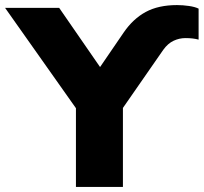

<svg xmlns="http://www.w3.org/2000/svg" viewBox="-63 -736 802 756"><path d="M236 0V-310L-43 -705H170L331 -472L424 -608Q461 -662 511 -689Q561 -716 634 -716Q657 -716 681 -712.5Q705 -709 719 -702V-580Q708 -583 695.5 -584.5Q683 -586 667 -586Q643 -586 620.5 -575.5Q598 -565 580 -540L421 -311V0Z"/></svg>

Font: Mulish Black
Style: Regular
Weight: 900
Designer: Vernon Adams
Foundry: Vernon Adams
Version: Version 3.603; ttfautohint (v1.8.3)